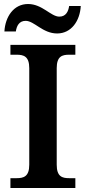

<svg xmlns="http://www.w3.org/2000/svg" viewBox="-20 -938 428 958"><path d="M265 -771C336 -771 379 -834 383 -908H325C321 -881 309 -855 276 -855C234 -855 191 -918 120 -918C48 -918 6 -854 2 -781H59C63 -808 75 -834 108 -834C151 -834 193 -771 265 -771ZM32 0H356V-49H325C290 -49 263 -57 263 -116V-598C263 -657 290 -665 325 -665H356V-714H32V-665H63C98 -665 126 -657 126 -598V-116C126 -57 98 -49 63 -49H32Z"/></svg>

Font: Noto Serif Semi
Style: Regular
Weight: 600
Designer: Monotype Design Team
Foundry: Monotype Imaging Inc.
Version: Version 1.002